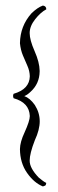

<svg xmlns="http://www.w3.org/2000/svg" viewBox="-20 -588 209 695"><path d="M87.9 -312Q87.4 -331.1 79.3 -349.4Q71.3 -367.7 63 -387.2Q54.7 -406.7 52.2 -431.6Q53.2 -494.1 93.8 -539.6Q115.7 -561 135.3 -567.9Q147.9 -565.9 147.5 -554.2Q127 -543.5 107.2 -518.3Q87.4 -493.2 87.4 -468.3Q87.4 -443.4 105.2 -403.1Q123 -362.8 123.5 -332V-328.6Q122.6 -284.7 90.8 -255.9Q78.1 -243.7 67.9 -240.2Q88.4 -232.9 106 -208Q123.5 -180.7 123.8 -149.7Q124 -118.7 106 -80.1Q87.4 -32.2 87.4 -6.3Q87.4 21 120.6 55.2Q137.2 69.3 147.5 74.2Q146.5 82.5 143.1 84Q135.7 86.9 135.3 86.9Q103 73.7 77.9 37.8Q52.7 2 52.2 -48.3Q52.7 -74.2 68.8 -108.4Q87.9 -150.4 87.9 -168Q85.9 -216.8 29.3 -232.4Q25.4 -241.2 29.3 -248.5Q86.9 -265.1 87.9 -312Z"/></svg>

Font: AMoshref-Thulth
Style: Regular
Weight: 400
Designer: Ali Moshref
Foundry: Ali Moshref
Version: Version 0.1